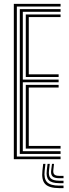

<svg xmlns="http://www.w3.org/2000/svg" viewBox="-20 -820 355 989"><path d="M51.2 0V-800H292V-786.5H66.8V-13.8H292V0ZM82 -27.2V-772.8H292V-759.2H97.5V-410H282V-396.2H97.5V-41H292V-27.2ZM112.8 -423.5V-745.5H292V-732H128.2V-437.2H282V-423.5ZM112.8 -54.5V-382.8H282V-369H128.2V-68.2H292V-54.5ZM214 24.2 210 59.5Q205.2 100.8 222.8 118.5Q240.2 136.2 285.2 136.2H307.2V149H285.2Q233.2 149 213.1 128.2Q193 107.5 198.5 59.5L202.5 24.2ZM258.2 24.2 254.8 55.2Q252.8 71.5 259.8 78.6Q266.8 85.8 285.2 85.8H307.2V98H285.2Q259.8 98 250.1 88Q240.5 78 243.8 55.2L247.8 24.2ZM236.5 24.2 232.5 57.5Q228.8 86 241 98.4Q253.2 110.8 285.2 110.8H307.2V123.5H285.2Q246.2 123.5 231.4 108.1Q216.5 92.8 221 57.5L225 24.2Z"/></svg>

Font: Big Shoulders Inline Display Medium
Style: Regular
Weight: 500
Designer: Patric King
Foundry: XO Type Co
Version: Version 1.000